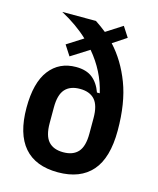

<svg xmlns="http://www.w3.org/2000/svg" viewBox="-114 -832 762 925"><g transform="rotate(15 266.5 -370.0)"><path d="M421 -701 353 -656Q416 -588 453 -491Q490 -394 490 -257Q490 -120 432 -54Q374 12 263 12Q151 12 94 -54Q37 -120 37 -250Q37 -375 85.5 -438Q134 -501 218 -501Q269 -501 299.5 -477Q330 -453 346 -408H360Q336 -513 263 -599L173 -542L140 -593L220 -644Q164 -697 84 -740H252Q266 -731 279.5 -721Q293 -711 307 -700L388 -752ZM263 -88Q312 -88 337 -116Q362 -144 362 -207V-285Q362 -348 337 -376Q312 -404 263 -404Q214 -404 189 -376Q164 -348 164 -285V-207Q164 -144 189 -116Q214 -88 263 -88Z"/></g></svg>

Font: IBM Plex Sans Cond SmBld
Style: Regular
Weight: 600
Width: 3
Designer: Mike Abbink, Paul van der Laan, Pieter van Rosmalen
Foundry: Bold Monday
Version: Version 1.3